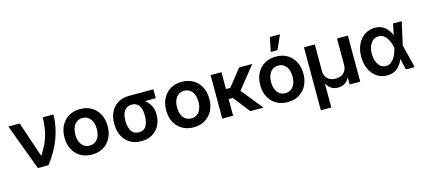

<svg xmlns="http://www.w3.org/2000/svg" viewBox="-69 -1379 4851 2197"><g transform="rotate(-15 2357.0 -280.5)"><path d="M218.8 0 15.6 -545.9H149.9L291 -128.9H296.9Q346.2 -208 372.6 -273.2Q398.9 -338.4 409.9 -403.1Q420.9 -467.8 423.8 -545.9H549.8Q547.9 -403.8 495.6 -263.9Q443.4 -124 343.8 0Z M858.9 11.7Q782.7 11.7 724.9 -22Q667 -55.7 635 -116.2Q603 -176.8 603 -257.3Q603 -337.4 635 -398.4Q667 -459.5 724.9 -493.4Q782.7 -527.3 858.9 -527.3Q935.5 -527.3 993.2 -493.4Q1050.8 -459.5 1082.8 -398.4Q1114.7 -337.4 1114.7 -257.3Q1114.7 -177.2 1082.8 -116.7Q1050.8 -56.2 993.2 -22.2Q935.5 11.7 858.9 11.7ZM858.9 -94.2Q917 -94.2 951.4 -137.9Q985.8 -181.6 985.8 -257.3Q985.8 -333.5 951.2 -377.4Q916.5 -421.4 858.9 -421.4Q801.3 -421.4 766.6 -377.4Q731.9 -333.5 731.9 -257.3Q731.9 -181.2 766.6 -137.7Q801.3 -94.2 858.9 -94.2Z M1193.8 -258.8V-269.5Q1193.8 -343.3 1223.1 -401.9Q1252.4 -460.4 1308.1 -494.4Q1363.8 -528.3 1443.8 -528.3H1728.5V-422.9H1601.1Q1639.6 -393.1 1664.6 -347.9Q1689.5 -302.7 1689 -249V-238.3Q1689.5 -170.4 1660.9 -114Q1632.3 -57.6 1577.6 -23.9Q1522.9 9.8 1445.3 9.8Q1364.7 9.8 1308.6 -25.6Q1252.4 -61 1223.1 -121.6Q1193.8 -182.1 1193.8 -258.8ZM1326.2 -269.5V-258.8Q1326.2 -213.9 1337.9 -176.8Q1349.6 -139.6 1375.5 -117.7Q1401.4 -95.7 1445.3 -95.7Q1485.8 -95.7 1510.3 -117.7Q1534.7 -139.6 1545.7 -176.8Q1556.6 -213.9 1556.6 -258.8V-269.5Q1556.6 -311 1545.7 -345.7Q1534.7 -380.4 1510 -401.6Q1485.4 -422.9 1444.3 -422.9H1443.8Q1401.4 -422.9 1375.5 -401.9Q1349.6 -380.9 1337.9 -345.9Q1326.2 -311 1326.2 -269.5Z M2063.5 11.7Q1987.3 11.7 1929.4 -22Q1871.6 -55.7 1839.6 -116.2Q1807.6 -176.8 1807.6 -257.3Q1807.6 -337.4 1839.6 -398.4Q1871.6 -459.5 1929.4 -493.4Q1987.3 -527.3 2063.5 -527.3Q2140.1 -527.3 2197.8 -493.4Q2255.4 -459.5 2287.4 -398.4Q2319.3 -337.4 2319.3 -257.3Q2319.3 -177.2 2287.4 -116.7Q2255.4 -56.2 2197.8 -22.2Q2140.1 11.7 2063.5 11.7ZM2063.5 -94.2Q2121.6 -94.2 2156 -137.9Q2190.4 -181.6 2190.4 -257.3Q2190.4 -333.5 2155.8 -377.4Q2121.1 -421.4 2063.5 -421.4Q2005.9 -421.4 1971.2 -377.4Q1936.5 -333.5 1936.5 -257.3Q1936.5 -181.2 1971.2 -137.7Q2005.9 -94.2 2063.5 -94.2Z M2531.7 -515.6V-315.9H2582.5L2741.2 -515.6H2897L2686.5 -253.9L2891.6 0H2735.4L2582 -196.8H2531.7V0H2403.3V-515.6Z M3177.7 11.7Q3101.6 11.7 3043.7 -22Q2985.8 -55.7 2953.9 -116.2Q2921.9 -176.8 2921.9 -257.3Q2921.9 -337.4 2953.9 -398.4Q2985.8 -459.5 3043.7 -493.4Q3101.6 -527.3 3177.7 -527.3Q3254.4 -527.3 3312 -493.4Q3369.6 -459.5 3401.6 -398.4Q3433.6 -337.4 3433.6 -257.3Q3433.6 -177.2 3401.6 -116.7Q3369.6 -56.2 3312 -22.2Q3254.4 11.7 3177.7 11.7ZM3177.7 -94.2Q3235.8 -94.2 3270.3 -137.9Q3304.7 -181.6 3304.7 -257.3Q3304.7 -333.5 3270 -377.4Q3235.4 -421.4 3177.7 -421.4Q3120.1 -421.4 3085.4 -377.4Q3050.8 -333.5 3050.8 -257.3Q3050.8 -181.2 3085.4 -137.7Q3120.1 -94.2 3177.7 -94.2ZM3137.2 -593.3 3170.9 -761.2H3291L3216.3 -593.3Z M3517.6 199.7V-545.9H3646V-229Q3646 -173.8 3682.4 -139.4Q3718.8 -105 3777.3 -105.5Q3835.9 -105 3872.3 -139.6Q3908.7 -174.3 3908.7 -229V-545.9H4037.6V0H3912.6V-78.6H3908.2Q3889.6 -40.5 3854.7 -20Q3819.8 0.5 3777.3 0Q3734.9 0.5 3700 -20Q3665 -40.5 3646.5 -78.6H3641.6V199.7Z M4354.5 11.7Q4285.6 11.2 4233.4 -25.1Q4181.2 -61.5 4151.6 -125.5Q4122.1 -189.5 4121.6 -272.5Q4122.1 -355.5 4152.8 -418.5Q4183.6 -481.4 4237.1 -517.1Q4290.5 -552.7 4357.4 -552.7Q4426.8 -552.7 4473.1 -515.4Q4519.5 -478 4543.5 -417.5H4545.9L4572.8 -545.9H4675.3L4614.7 -272.9L4682.6 0H4579.1L4548.8 -128.9H4546.4Q4522.5 -67.9 4475.6 -28.1Q4428.7 11.7 4354.5 11.7ZM4515.1 -272.9 4514.6 -274.4Q4509.8 -300.8 4499.5 -330.8Q4489.3 -360.8 4472.9 -387.2Q4456.5 -413.6 4432.1 -430.4Q4407.7 -447.3 4374 -447.3Q4316.4 -447.3 4282.2 -398.4Q4248 -349.6 4248 -272.9Q4248 -196.3 4281.5 -146Q4314.9 -95.7 4369.1 -95.7Q4401.4 -95.7 4426 -113Q4450.7 -130.4 4468.5 -157.5Q4486.3 -184.6 4497.8 -215.1Q4509.3 -245.6 4514.6 -271.5Z"/></g></svg>

Font: Inter Display Semi Bold
Style: Regular
Weight: 600
Designer: Rasmus Andersson
Foundry: rsms
Version: Version 4.000;git-37864ae